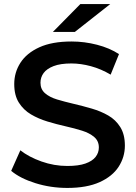

<svg xmlns="http://www.w3.org/2000/svg" viewBox="-20 -914 669 944"><path d="M311 10Q229 10 154 -13.5Q79 -37 35 -74L80 -175Q122 -142 184 -120Q246 -98 311 -98Q366 -98 400 -110Q434 -122 450 -142.5Q466 -163 466 -189Q466 -221 443 -240.5Q420 -260 383.5 -271.5Q347 -283 302.5 -293Q258 -303 213.5 -316.5Q169 -330 132.5 -351.5Q96 -373 73 -409Q50 -445 50 -501Q50 -558 80.5 -605.5Q111 -653 173.5 -681.5Q236 -710 332 -710Q395 -710 457 -694Q519 -678 565 -648L524 -547Q477 -575 427 -588.5Q377 -602 331 -602Q277 -602 243.5 -589Q210 -576 194.5 -555Q179 -534 179 -507Q179 -475 201.5 -455.5Q224 -436 260.5 -425Q297 -414 342 -403.5Q387 -393 431.5 -380Q476 -367 512.5 -346Q549 -325 571.5 -289Q594 -253 594 -198Q594 -142 563.5 -94.5Q533 -47 470 -18.5Q407 10 311 10ZM240 -757 375 -894H522L348 -757Z"/></svg>

Font: Montserrat Thin SemiBold
Style: Regular
Weight: 600
Version: Version 9.000